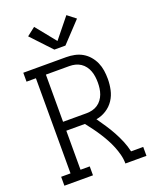

<svg xmlns="http://www.w3.org/2000/svg" viewBox="-174 -1075 949 1174"><g transform="rotate(-20 300.0 -488.0)"><path d="M37 0V-58H98V-677H37V-735H316Q343 -735 370 -729.5Q397 -724 420.5 -710.5Q444 -697 462 -676Q480 -655 491 -630Q502 -605 506 -578Q510 -551 510 -523Q510 -488 502.5 -453Q495 -418 475.5 -388.5Q456 -359 425 -339.5Q394 -320 360 -315Q381 -285 401 -255Q421 -225 438.5 -193Q456 -161 470 -127.5Q484 -94 492 -58H571V0H434Q434 -29 426.5 -58Q419 -87 408 -114Q397 -141 383 -166.5Q369 -192 353 -217Q337 -242 319.5 -265.5Q302 -289 284 -312H163V-58H223V0ZM163 -370H316Q335 -370 353.5 -374.5Q372 -379 388 -389.5Q404 -400 415.5 -415.5Q427 -431 433.5 -449Q440 -467 442.5 -485.5Q445 -504 445 -523Q445 -542 442.5 -561Q440 -580 433.5 -598Q427 -616 415.5 -631.5Q404 -647 388 -657.5Q372 -668 353.5 -672.5Q335 -677 316 -677H163ZM264 -803 141 -934 195 -976 300 -846 405 -976 459 -934 336 -803Z"/></g></svg>

Font: Iosevka Curly Slab LtEx
Style: Regular
Weight: 300
Width: 7
Monospace: yes
Designer: Belleve Invis
Foundry: Belleve Invis
Version: Version 11.1.0; ttfautohint (v1.8.3)